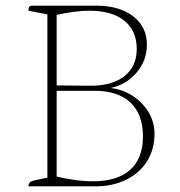

<svg xmlns="http://www.w3.org/2000/svg" viewBox="-20 -661 639 681"><path d="M81 0Q81 -16 97 -20L148 -31V-610L81 -623Q81 -634 84 -637.5Q87 -641 97 -641H320Q403 -641 452 -603.5Q501 -566 501 -503Q501 -446 464 -403Q427 -360 372 -349Q415 -344 450.5 -321Q486 -298 507 -263Q528 -228 528 -186Q528 -131 501.5 -89Q475 -47 427.5 -23.5Q380 0 317 0ZM297 -623Q271 -623 241 -619Q211 -615 181 -608V-358Q198 -358 235 -357.5Q272 -357 303 -357Q379 -357 422 -391.5Q465 -426 465 -487Q465 -552 421 -587.5Q377 -623 297 -623ZM310 -18Q396 -18 441.5 -58.5Q487 -99 487 -177Q487 -256 442.5 -297.5Q398 -339 315 -339H181V-35Q207 -28 243 -23Q279 -18 310 -18Z"/></svg>

Font: Petrona Thin
Style: Regular
Weight: 100
Designer: Ringo R. Seeber
Foundry: Ringo R. Seeber
Version: Version 2.001; ttfautohint (v1.8.3)